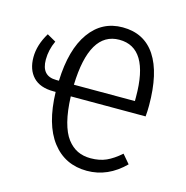

<svg xmlns="http://www.w3.org/2000/svg" viewBox="-86 -615 685 708"><g transform="rotate(15 256.0 -261.5)"><path d="M465.8 -280.8Q465.8 -258.3 463.9 -238.8H178.2Q180.2 -183.1 190.4 -143.3Q200.7 -103.5 218 -80.8Q235.4 -58.1 257.3 -47.6Q279.3 -37.1 307.1 -37.1Q341.3 -37.1 366.9 -48.6Q392.6 -60.1 420.9 -85L449.2 -51.8Q386.2 11.2 306.2 11.2Q222.2 11.2 172.9 -53Q123.5 -117.2 120.1 -240.2H111.8Q60.1 -240.2 33.9 -267.8Q7.8 -295.4 7.8 -342.8Q7.8 -389.6 37.1 -438L70.8 -418.9Q54.2 -383.3 54.2 -346.2Q54.2 -283.2 110.8 -283.2H121.1Q125.5 -403.8 172.4 -469Q219.2 -534.2 297.9 -534.2Q380.4 -534.2 423.1 -469.5Q465.8 -404.8 465.8 -280.8ZM411.1 -283.2V-298.8Q411.1 -486.8 297.9 -486.8Q184.6 -486.8 178.2 -283.2Z"/></g></svg>

Font: Fira Sans Compressed Light
Style: Regular
Weight: 300
Width: 1
Designer: Carrois Corporate & Edenspiekermann AG
Foundry: Carrois Corporate GbR & Edenspiekermann AG
Version: Version 4.203;PS 004.203;hotconv 1.0.88;makeotf.lib2.5.64775